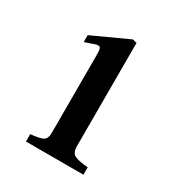

<svg xmlns="http://www.w3.org/2000/svg" viewBox="-118 -833 570 613"><g transform="rotate(30 166.5 -526.5)"><path d="M276.4 -299.8H64.5V-327.1Q98.6 -330.1 110.4 -336.9Q122.1 -343.8 122.1 -363.3V-649.4Q122.1 -668 120.1 -674.3Q118.2 -680.7 113.3 -680.7Q110.4 -680.7 107.9 -680.7Q105.5 -680.7 101.1 -679.2Q96.7 -677.7 88.4 -674.8Q80.1 -671.9 65.4 -667V-692.4L197.3 -752.9L212.9 -749V-368.2Q212.9 -345.7 225.6 -337.9Q238.3 -330.1 276.4 -327.1Z"/></g></svg>

Font: Jomolhari
Style: Regular
Weight: 400
Designer: Christopher J. Fynn
Foundry: Christopher  J.  Fynn (Karma Drubgy¸ Tenzin).
Version: Version alpha 0.003c 2006